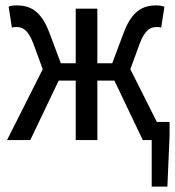

<svg xmlns="http://www.w3.org/2000/svg" viewBox="-20 -518 647 710"><path d="M541 172H599L607 -15V-67H560L462 -262L496 -355C516 -409 537 -418 559 -418C566 -418 570 -418 576 -416L588 -493C581 -496 570 -498 558 -498C506 -498 467 -476 437 -396L395 -284H340V-486H260V-284H205L163 -396C133 -476 94 -498 42 -498C30 -498 19 -497 12 -493L24 -416C30 -418 34 -418 41 -418C63 -418 84 -409 104 -355L138 -262L6 0H92L197 -220H260V0H340V-220H403L508 0H541Z"/></svg>

Font: Hasklig
Style: Regular
Weight: 400
Monospace: yes
Designer: Paul D. Hunt, Teo Tuominen
Foundry: Adobe Systems Incorporated
Version: Version 2.030;PS 1.0;hotconv 16.6.51;makeotf.lib2.5.65220